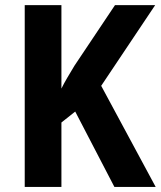

<svg xmlns="http://www.w3.org/2000/svg" viewBox="-20 -734 631 754"><path d="M591.3 0H429.2L275.4 -295.9L221.2 -252.9V0H77.1V-713.9H221.2V-386.2Q231 -406.2 244.1 -428.5Q257.3 -450.7 272.5 -476.1L431.6 -713.9H589.4L377.4 -397Z"/></svg>

Font: Open Sans SemiCondensed
Style: Bold
Weight: 700
Width: 4
Designer: Monotype Design Team
Foundry: Monotype Imaging Inc.
Version: Version 3.003